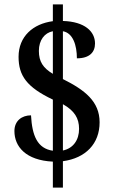

<svg xmlns="http://www.w3.org/2000/svg" viewBox="-20 -780 524 879"><path d="M222 -40V79H268V-42C372 -56 436 -122 436 -220C436 -316 368 -368 268 -418V-637C314 -629 332 -573 332 -513C390 -513 415 -541 415 -581C415 -636 368 -681 268 -684V-760H222V-683C131 -671 65 -613 65 -520C65 -434 102 -381 222 -324V-90C151 -100 127 -159 122 -252C80 -252 46 -227 46 -180C46 -109 98 -46 222 -40ZM222 -637V-442C177 -469 158 -498 158 -547C158 -596 184 -630 222 -637ZM268 -91V-303C321 -273 342 -239 342 -190C342 -140 316 -101 268 -91Z"/></svg>

Font: Noto Serif Myanmar Condensed SemiBold
Style: Regular
Weight: 600
Width: 3
Designer: Ben Mitchell and the Monotype Design Team
Foundry: Monotype Imaging Inc.
Version: Version 2.106